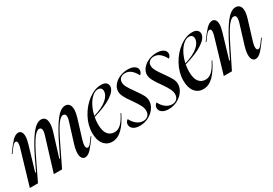

<svg xmlns="http://www.w3.org/2000/svg" viewBox="19 -1182 2644 1857"><g transform="rotate(-30 1341.5 -254.0)"><path d="M122 -429Q122 -456 104 -456Q89 -456 72 -437Q55 -418 21 -370H12Q64 -443 100 -481.5Q136 -520 170 -520Q190 -520 202.5 -504Q215 -488 215 -456Q215 -422 201 -376L120 -102H129L187 -224Q256 -368 314 -444Q372 -520 425 -520Q451 -520 467 -501.5Q483 -483 483 -444Q483 -406 468 -358L389 -102H397L456 -223Q526 -368 583.5 -444Q641 -520 694 -520Q720 -520 736.5 -501Q753 -482 753 -443Q753 -409 738 -358L676 -157Q663 -117 663 -89Q663 -73 668.5 -65.5Q674 -58 682 -58Q696 -58 710 -73.5Q724 -89 759 -138H768Q719 -67 683 -27.5Q647 12 614 12Q594 12 580.5 -5.5Q567 -23 567 -59Q567 -97 584 -154L651 -369Q660 -398 660 -415Q660 -451 632 -451Q603 -451 565.5 -398.5Q528 -346 466 -216L361 0H269L382 -369Q391 -398 391 -415Q391 -434 383.5 -442.5Q376 -451 364 -451Q335 -451 296.5 -398Q258 -345 196 -216L92 0H1L114 -383Q122 -410 122 -429Z M1095 -520Q1131 -520 1149 -504.5Q1167 -489 1167 -465Q1167 -417 1095.5 -368.5Q1024 -320 887 -281Q880 -237 880 -203Q880 -128 907.5 -92.5Q935 -57 983 -57Q1021 -57 1054 -87Q1087 -117 1122 -187H1130Q1083 -90 1031 -39Q979 12 918 12Q860 12 824.5 -32Q789 -76 789 -155Q789 -245 835 -329.5Q881 -414 952.5 -467Q1024 -520 1095 -520ZM1091 -454Q1091 -476 1079 -487Q1067 -498 1046 -498Q1015 -498 983 -470Q951 -442 926.5 -395Q902 -348 890 -292Q992 -322 1041.5 -365.5Q1091 -409 1091 -454Z M1392 -520Q1439 -520 1466 -502Q1493 -484 1493 -456Q1493 -442 1486 -429.5Q1479 -417 1469 -411Q1450 -450 1420.5 -476Q1391 -502 1353 -502Q1321 -502 1301.5 -485Q1282 -468 1282 -438Q1282 -414 1297.5 -384.5Q1313 -355 1351 -303Q1391 -247 1407 -216.5Q1423 -186 1423 -155Q1423 -114 1397 -75.5Q1371 -37 1325.5 -12.5Q1280 12 1226 12Q1178 12 1152.5 -7.5Q1127 -27 1127 -56Q1127 -87 1154 -104Q1174 -62 1207 -37Q1240 -12 1277 -12Q1310 -12 1330 -31.5Q1350 -51 1350 -85Q1350 -112 1335 -143Q1320 -174 1285 -224Q1242 -283 1224.5 -317.5Q1207 -352 1207 -380Q1207 -418 1233 -450.5Q1259 -483 1301.5 -501.5Q1344 -520 1392 -520Z M1714 -520Q1761 -520 1788 -502Q1815 -484 1815 -456Q1815 -442 1808 -429.5Q1801 -417 1791 -411Q1772 -450 1742.5 -476Q1713 -502 1675 -502Q1643 -502 1623.5 -485Q1604 -468 1604 -438Q1604 -414 1619.5 -384.5Q1635 -355 1673 -303Q1713 -247 1729 -216.5Q1745 -186 1745 -155Q1745 -114 1719 -75.5Q1693 -37 1647.5 -12.5Q1602 12 1548 12Q1500 12 1474.5 -7.5Q1449 -27 1449 -56Q1449 -87 1476 -104Q1496 -62 1529 -37Q1562 -12 1599 -12Q1632 -12 1652 -31.5Q1672 -51 1672 -85Q1672 -112 1657 -143Q1642 -174 1607 -224Q1564 -283 1546.5 -317.5Q1529 -352 1529 -380Q1529 -418 1555 -450.5Q1581 -483 1623.5 -501.5Q1666 -520 1714 -520Z M2112 -520Q2148 -520 2166 -504.5Q2184 -489 2184 -465Q2184 -417 2112.5 -368.5Q2041 -320 1904 -281Q1897 -237 1897 -203Q1897 -128 1924.5 -92.5Q1952 -57 2000 -57Q2038 -57 2071 -87Q2104 -117 2139 -187H2147Q2100 -90 2048 -39Q1996 12 1935 12Q1877 12 1841.5 -32Q1806 -76 1806 -155Q1806 -245 1852 -329.5Q1898 -414 1969.5 -467Q2041 -520 2112 -520ZM2108 -454Q2108 -476 2096 -487Q2084 -498 2063 -498Q2032 -498 2000 -470Q1968 -442 1943.5 -395Q1919 -348 1907 -292Q2009 -322 2058.5 -365.5Q2108 -409 2108 -454Z M2288 -429Q2288 -456 2270 -456Q2255 -456 2238 -437Q2221 -418 2187 -370H2178Q2230 -443 2266 -481.5Q2302 -520 2336 -520Q2356 -520 2369 -504Q2382 -488 2382 -455Q2382 -422 2368 -376L2287 -102H2295L2355 -223Q2427 -369 2485 -444.5Q2543 -520 2597 -520Q2624 -520 2641 -501.5Q2658 -483 2658 -445Q2658 -410 2642 -359L2580 -157Q2567 -117 2567 -89Q2567 -73 2572.5 -65.5Q2578 -58 2586 -58Q2600 -58 2614 -73.5Q2628 -89 2663 -138H2672Q2623 -67 2587 -27.5Q2551 12 2518 12Q2498 12 2484.5 -5.5Q2471 -23 2471 -59Q2471 -97 2488 -154L2554 -369Q2563 -399 2563 -417Q2563 -451 2536 -451Q2506 -451 2467 -397.5Q2428 -344 2365 -216L2258 0H2167L2280 -383Q2288 -410 2288 -429Z"/></g></svg>

Font: Nyght Serif Italic
Style: Regular
Weight: 400
Italic angle: -16°
Designer: Maksym Kobuzan
Version: Version 0.410